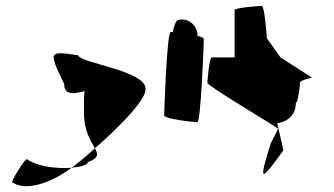

<svg xmlns="http://www.w3.org/2000/svg" viewBox="-20 -662 1130 649"><path d="M21 -46C68 -14 152 -43 222 -95C176 -91 107 -98 71 -124C63 -124 21 -56 21 -46ZM197 -378C197 -340 229 -344 266 -354C263 -333 264 -306 264 -279C264 -218 288 -184 301 -161C391 -239 476 -329 472 -362C472 -424 245 -450 245 -475C144 -490 143 -490 197 -378ZM222 -95C253 -98 277 -105 277 -114C314 -128 312 -140 301 -161C275 -137 248 -114 222 -95Z M535 -272C535 -260 634 -249 647 -249C659 -249 669 -518 669 -530C669 -534 660 -538 647 -541C648 -548 647 -556 643 -564C633 -588 605 -602 582 -594C576 -594 569 -578 564 -554H557C544 -554 535 -284 535 -272Z M681 -382C681 -371 928 -226 920 -226L895 -177C850 -34 865 -54 938 -154L917 -246C933 -246 980 -261 980 -314C987 -314 994 -371 994 -382C994 -392 1041 -400 1034 -400L928 -468L882 -533C882 -540 874 -642 865 -642C856 -642 773 -636 773 -628V-468H695C688 -468 681 -392 681 -382Z"/></svg>

Font: Ampere
Style: SCCnd
Weight: 400
Version: Version 1